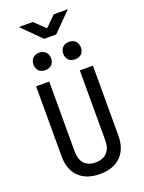

<svg xmlns="http://www.w3.org/2000/svg" viewBox="-209 -1260 1018 1362"><g transform="rotate(-20 300.0 -578.5)"><path d="M255 -1027H346L485 -1167H378L300 -1090L220 -1167H115ZM413 -815C453 -815 479 -840 479 -880C479 -921 453 -947 413 -947C372 -947 346 -921 346 -880C346 -840 372 -815 413 -815ZM187 -815C228 -815 254 -840 254 -880C254 -921 228 -947 187 -947C147 -947 121 -921 121 -880C121 -840 147 -815 187 -815ZM300 10C439 10 515 -70 515 -202V-730H416V-202C416 -125 376 -78 300 -78C223 -78 185 -125 185 -202V-730H86V-202C86 -71 162 10 300 10Z"/></g></svg>

Font: JetBrains Mono Medium
Style: Regular
Weight: 436
Monospace: yes
Designer: Philipp Nurullin, Konstantin Bulenkov
Foundry: JetBrains
Version: Version 2.305